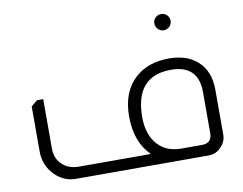

<svg xmlns="http://www.w3.org/2000/svg" viewBox="-75 -782 1121 885"><g transform="rotate(-10 485.5 -340.0)"><path d="M730 -680Q746 -680 757 -669Q768 -658 768 -642Q768 -627 757 -615.5Q746 -604 730 -604Q714 -604 703 -615.5Q692 -627 692 -642Q692 -658 703 -669Q714 -680 730 -680ZM572 -53Q503 -120 503 -240Q503 -355 571 -417Q631 -472 730 -472Q812 -472 860 -430Q916 -383 916 -293V-83Q916 -49 890 -24Q867 0 835 0H212Q156 0 114 -42Q69 -88 69 -153V-364L98 -388H127V-158Q127 -114 152 -87Q182 -53 236 -53ZM858 -292Q858 -419 730 -419Q562 -419 562 -226Q562 -144 606 -96Q647 -53 714 -53H811Q858 -53 858 -100Z"/></g></svg>

Font: Almarai Light
Style: Regular
Weight: 300
Designer: Boutros International 2019
Foundry: Created by Boutros International 2019
Version: Version 1.10